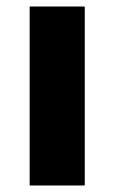

<svg xmlns="http://www.w3.org/2000/svg" viewBox="-20 -569 351 589"><path d="M240 0H71V-549H240Z"/></svg>

Font: Noto Sans Cherokee ExtraBold
Style: Regular
Weight: 800
Designer: Monotype Design Team
Foundry: Monotype Imaging Inc.
Version: Version 2.001; ttfautohint (v1.8.4.7-5d5b)